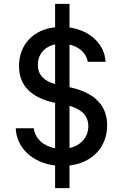

<svg xmlns="http://www.w3.org/2000/svg" viewBox="-20 -850 640 1000"><path d="M62 -182C66 -79 150 -2 267 12V130H342V12C460 -2 538 -83 538 -197C538 -302 472 -368 342 -396V-618C393 -606 431 -572 437 -528H530C525 -621 448 -692 342 -707V-830H267V-708C154 -696 79 -618 79 -506C79 -404 142 -341 267 -314V-78C206 -89 162 -129 156 -182ZM440 -193C440 -135 401 -92 342 -79V-299C408 -280 440 -245 440 -193ZM177 -512C177 -567 212 -607 267 -619V-412C207 -429 177 -462 177 -512Z"/></svg>

Font: CommitMono
Style: 600Regular
Weight: 600
Monospace: yes
Designer: Eigil Nikolajsen
Foundry: Eigil Nikolajsen
Version: Version 1.143